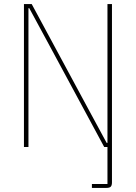

<svg xmlns="http://www.w3.org/2000/svg" viewBox="-20 -718 663 938"><path d="M97 0V-698H135L409 -190L501 -20H505V-698H527V173Q527 188 521 194Q515 200 500 200H429V181H505V0H489L215 -508L123 -678H119V0Z"/></svg>

Font: IBM Plex Sans Cond Thin
Style: Regular
Weight: 100
Width: 3
Designer: Mike Abbink, Paul van der Laan, Pieter van Rosmalen
Foundry: Bold Monday
Version: Version 1.3